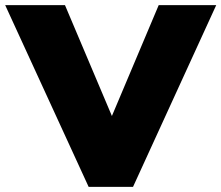

<svg xmlns="http://www.w3.org/2000/svg" viewBox="-47 -725 859 745"><path d="M296.9 0 -26.9 -705.1H205.1L387.2 -274.9L568.8 -705.1H792L469.2 0Z"/></svg>

Font: Mulish ExtraBlack
Style: Regular
Weight: 1000
Designer: Vernon Adams
Foundry: Vernon Adams
Version: Version 3.603; ttfautohint (v1.8.3)